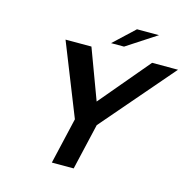

<svg xmlns="http://www.w3.org/2000/svg" viewBox="-126 -1023 1131 1146"><g transform="rotate(15 439.5 -450.0)"><path d="M496 -285 430 0H295L361 -285L184 -730H344L459 -421L719 -730H879ZM716 -900 532 -780H452L580 -900Z"/></g></svg>

Font: Miedinger
Style: Bold-Italic
Weight: 700
Italic angle: -13°
Version: Version 001.000